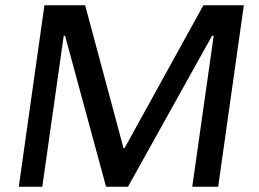

<svg xmlns="http://www.w3.org/2000/svg" viewBox="-20 -706 978 726"><path d="M902 -686H749L451 -146H447L302 -686H148L51 0H140L221 -571H226L381 0H464L782 -571H788L707 0H805Z"/></svg>

Font: Chivo
Style: Italic
Weight: 400
Italic angle: -8°
Designer: Hector Gatti
Foundry: Omnibus-Type
Version: Version 1.003;PS 001.003;hotconv 1.0.70;makeotf.lib2.5.58329